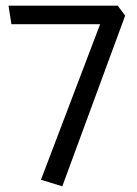

<svg xmlns="http://www.w3.org/2000/svg" viewBox="-20 -586 480 675"><path d="M394 -566H10L20 -501H332L124 46L199 69L420 -531Z"/></svg>

Font: Catamaran
Style: Regular
Weight: 400
Designer: Pria Ravichandran
Version: Version 1.000;PS 001.000;hotconv 1.0.70;makeotf.lib2.5.58329